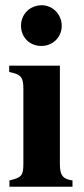

<svg xmlns="http://www.w3.org/2000/svg" viewBox="-20 -711 318 731"><path d="M208 -461H15V-437C59 -428 69 -418 69 -373V-88C69 -42 62 -35 16 -24V0H256V-24C221 -29 208 -42 208 -85ZM139 -691C94 -691 60 -657 60 -613C60 -569 93 -536 137 -536C181 -536 215 -569 215 -613C215 -656 181 -691 139 -691Z"/></svg>

Font: XITS
Style: Bold
Weight: 700
Designer: MicroPress Inc., with final additions and corrections provided by Coen Hoffman, Elsevier (retired)
Version: Version 1.107